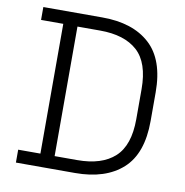

<svg xmlns="http://www.w3.org/2000/svg" viewBox="-79 -775 820 851"><g transform="rotate(10 331.0 -350.0)"><path d="M48 0V-58H148V-642H48V-700H314Q451 -700 527.5 -630.5Q604 -561 604 -414V-285Q604 -138 527.5 -69Q451 0 314 0ZM212 -58H314Q424 -58 482 -111Q540 -164 540 -282V-417Q540 -536 482 -588.5Q424 -641 314 -641H212Z"/></g></svg>

Font: Space Grotesk Light Light
Style: Regular
Weight: 300
Version: Version 2.000